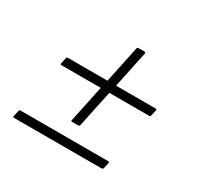

<svg xmlns="http://www.w3.org/2000/svg" viewBox="-95 -558 616 601"><g transform="rotate(30 213.5 -258.0)"><path d="M183 -146Q181 -146 179.5 -147Q178 -148 179 -150L207 -283H64Q62 -283 61.5 -284.5Q61 -286 61 -287L66 -309Q66 -311 67.5 -312Q69 -313 71 -313H214L242 -446Q242 -448 244 -449Q246 -450 248 -450H270Q271 -450 272 -449Q273 -448 273 -446L245 -313H389Q390 -313 391 -312Q392 -311 392 -309L387 -287Q387 -286 385.5 -284.5Q384 -283 382 -283H238L210 -150Q209 -148 207.5 -147Q206 -146 205 -146ZM19 -66Q16 -66 15.5 -67.5Q15 -69 15 -70L20 -92Q20 -94 21.5 -95Q23 -96 26 -96H342Q344 -96 345 -95Q346 -94 346 -92L341 -70Q341 -69 339 -67.5Q337 -66 335 -66Z"/></g></svg>

Font: Glory Thin Thin
Style: Italic
Weight: 250
Italic angle: -12°
Version: Version 1.011